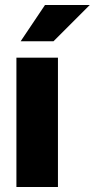

<svg xmlns="http://www.w3.org/2000/svg" viewBox="-20 -752 381 772"><path d="M46 0H213V-520H46ZM63 -586H195L341 -732H161Z"/></svg>

Font: Aspekta 800
Style: Regular
Weight: 800
Designer: Ivo Dolenc
Version: Version 2.000